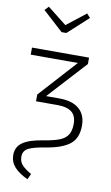

<svg xmlns="http://www.w3.org/2000/svg" viewBox="-104 -813 615 1067"><g transform="rotate(10 203.5 -279.5)"><path d="M30 83Q30 37 67.5 11.5Q105 -14 185 -26Q239 -35 270 -47Q301 -59 316 -82Q331 -105 331 -144Q331 -190 304.5 -211Q278 -232 226 -232H103V-270L295 -482H29V-522H351V-486L153 -270H228Q301 -270 339.5 -237Q378 -204 378 -143Q378 -72 335.5 -38Q293 -4 203 11Q133 22 104.5 37Q76 52 76 85Q76 112 92 130.5Q108 149 146 171L131 203Q80 179 55 150.5Q30 122 30 83ZM298 -762 318 -740 203 -635H176L61 -740L82 -762L190 -677Z"/></g></svg>

Font: Fira Sans Condensed ExtraLight
Style: Regular
Weight: 275
Width: 3
Designer: Carrois Corporate & Edenspiekermann AG
Foundry: Carrois Corporate GbR & Edenspiekermann AG
Version: Version 4.203